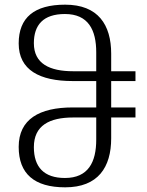

<svg xmlns="http://www.w3.org/2000/svg" viewBox="-20 -791 629 822"><path d="M259 11C400 11 456 -75 456 -199V-288H560V-331H456V-444H560V-486H456V-561C456 -685 400 -771 259 -771C127 -771 60 -716 60 -605C60 -491 150 -444 291 -444H392V-331H291C149 -331 60 -281 60 -162C60 -47 127 11 259 11ZM293 -486C193 -486 125 -518 125 -606C125 -684 165 -731 258 -731C358 -731 392 -663 392 -567V-486ZM258 -29C168 -29 125 -76 125 -161C125 -254 192 -288 293 -288H392V-193C392 -97 358 -29 258 -29Z"/></svg>

Font: Noto Serif Georgian Light
Style: Regular
Weight: 300
Designer: Monotype Design Team, Akaki Razmadze
Foundry: Google LLC
Version: Version 2.003